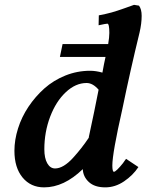

<svg xmlns="http://www.w3.org/2000/svg" viewBox="-20 -790 619 812"><path d="M546.9 -769.5 567.9 -766.1Q579.1 -751 579.1 -723.1Q579.1 -690.4 570.3 -652.8Q531.2 -492.7 497.6 -329.6Q455.1 -142.1 455.1 -90.3Q455.1 -63.5 461.9 -63.5Q470.7 -63.5 501.5 -101.6L500.5 -100.6Q501 -101.6 506.8 -109.6Q512.7 -117.7 513.2 -118.2L565.4 -83.5Q542.5 -48.8 504.9 -23.2Q467.3 2.4 425.3 2.4Q380.4 2.4 356 -20Q331.5 -42.5 330.1 -74.7Q250.5 2.4 166.5 2.4Q109.9 2.4 75.4 -39.3Q41 -81.1 41 -152.3Q41 -198.2 56.2 -246.6Q71.3 -294.9 100.3 -338.4Q129.4 -381.8 167.7 -416Q206.1 -450.2 256.3 -470.5Q306.6 -490.7 360.8 -490.7Q385.7 -490.7 413.1 -482.9Q419.9 -521 426.3 -549.3H233.4L244.6 -603.5H437.5Q442.4 -632.8 442.4 -650.4Q442.4 -689.9 434.1 -689.9Q428.2 -689.9 397 -683.1L397.9 -725.1Q429.2 -731 451.9 -737.3Q474.6 -743.7 506.6 -755.1Q538.6 -766.6 546.9 -769.5ZM357.9 -210.9 355 -207.5Q380.4 -324.7 397 -410.6Q372.6 -439 346.2 -439Q299.8 -439 258.3 -400.1Q216.8 -361.3 192.1 -296.4Q167.5 -231.4 167.5 -158.7Q167.5 -121.1 179.9 -99.4Q192.4 -77.6 212.9 -77.6Q230.5 -77.6 249.8 -89.1Q269 -100.6 288.6 -122.1Q308.1 -143.6 323.7 -163.6Q339.4 -183.6 357.9 -210.9Z"/></svg>

Font: Flanker
Style: Bold Italic
Weight: 700
Italic angle: -12°
Designer: Flanker
Version: Version 2.000